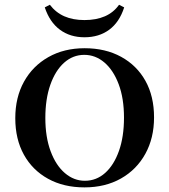

<svg xmlns="http://www.w3.org/2000/svg" viewBox="-20 -788 722 819"><path d="M340.3 11.3Q251.6 11.3 185.1 -25.4Q118.5 -62.1 81.9 -128.2Q45.2 -194.4 45.2 -283.9Q45.2 -372.6 82.3 -439.5Q119.4 -506.5 186.3 -544.4Q253.2 -582.3 341.1 -582.3Q429.8 -582.3 496.8 -545.6Q563.7 -508.9 600.4 -443.1Q637.1 -377.4 637.1 -287.1Q637.1 -199.2 600 -131.9Q562.9 -64.5 496 -26.6Q429 11.3 340.3 11.3ZM341.9 -16.9Q391.1 -16.9 428.6 -50.4Q466.1 -83.9 487.5 -144.4Q508.9 -204.8 508.9 -286.3Q508.9 -368.5 486.3 -428.6Q463.7 -488.7 425.4 -521.4Q387.1 -554 339.5 -554Q291.1 -554 253.6 -520.6Q216.1 -487.1 194.8 -426.6Q173.4 -366.1 173.4 -284.7Q173.4 -203.2 196 -142.7Q218.5 -82.3 256.9 -49.6Q295.2 -16.9 341.9 -16.9ZM340.3 -629Q279 -629 235.5 -661.3Q191.9 -693.5 171 -756.5L192.7 -767.7Q217.7 -734.7 254.4 -718.5Q291.1 -702.4 340.3 -702.4Q390.3 -702.4 427.4 -718.5Q464.5 -734.7 487.9 -767.7L509.7 -756.5Q489.5 -693.5 446 -661.3Q402.4 -629 340.3 -629Z"/></svg>

Font: Playfair 5pt SemiExpanded Light
Style: Bold
Weight: 700
Version: Version 2.203